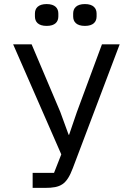

<svg xmlns="http://www.w3.org/2000/svg" viewBox="-20 -914 640 934"><path d="M138.8 0H198.9C274.9 0 304 -16 334.2 -95.9L562.1 -698.2H475.9L354 -369L316.1 -258.2H313.9L273.1 -370L133.9 -698.2H44L278.1 -163L242.9 -73.2H138.8ZM149.9 -834.2C149.9 -807.9 165.8 -788 207 -788C247.9 -788 263.8 -807.9 263.8 -834.2V-848C263.8 -873.9 247.9 -894.2 207 -894.2C165.8 -894.2 149.9 -873.9 149.9 -848ZM335.9 -834.2C335.9 -807.9 351.9 -788 393.1 -788C433.9 -788 449.9 -807.9 449.9 -834.2V-848C449.9 -873.9 433.9 -894.2 393.1 -894.2C351.9 -894.2 335.9 -873.9 335.9 -848Z"/></svg>

Font: Margiela Mono
Style: Regular
Weight: 400
Designer: Mike Abbink, Paul van der Laan, Pieter van Rosmalen
Foundry: Bold Monday
Version: Version 2.003 2021